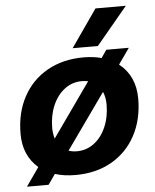

<svg xmlns="http://www.w3.org/2000/svg" viewBox="-54 -769 694 857"><g transform="rotate(-5 293.0 -340.0)"><path d="M561 -306Q561 -212 522.5 -140.5Q484 -69 414.5 -29.5Q345 10 253 10Q201 10 161 -3L129 43H32L90 -40Q24 -97 24 -194Q24 -288 62.5 -359.5Q101 -431 171 -470.5Q241 -510 333 -510Q378 -510 414 -500L438 -535H539L489 -464Q524 -437 542.5 -397Q561 -357 561 -306ZM174 -160 345 -402Q331 -405 317 -405Q274 -405 240 -379.5Q206 -354 186.5 -309Q167 -264 167 -208Q167 -185 174 -160ZM418 -292Q418 -324 407 -349L231 -101Q248 -95 268 -95Q311 -95 345 -120.5Q379 -146 398.5 -191Q418 -236 418 -292ZM406 -723H542L402 -555H289Z"/></g></svg>

Font: Sarabun ExtraBold
Style: Italic
Weight: 800
Italic angle: -10°
Designer: Suppakit Chalermlarp | Katatrad Co.,Ltd.
Foundry: Cadson Demak Co.,Ltd.
Version: Version 1.000; ttfautohint (v1.6)